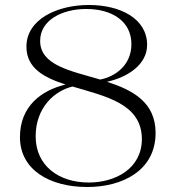

<svg xmlns="http://www.w3.org/2000/svg" viewBox="-20 -735 703 770"><path d="M86 -548C86 -461 157 -424 243 -396C147 -373 60 -310 60 -185C60 -54 179 15 330 15C471 15 604 -51 604 -202C604 -325 512 -374 409 -407C492 -425 570 -476 570 -555C570 -659 465 -715 336 -715C210 -715 86 -658 86 -548ZM123 -188C123 -304 199 -371 271 -388C400 -349 548 -321 549 -178C549 -58 442 -3 336 -3C215 -3 123 -71 123 -188ZM141 -571C141 -655 230 -699 326 -699C429 -699 507 -650 507 -558C507 -474 443 -428 382 -416C263 -451 141 -473 141 -571Z"/></svg>

Font: Sprat Light
Style: Regular
Weight: 300
Designer: Ethan Nakache
Foundry: Collletttivo
Version: Version 2.000;Glyphs 3.2 (3217)